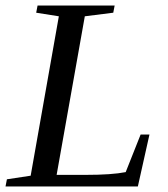

<svg xmlns="http://www.w3.org/2000/svg" viewBox="-32 -675 608 695"><path d="M173 -42H278Q373 -42 423 -52L477 -188H509L467 0H-12L-7 -26L79 -39L181 -616L99 -629L104 -655H383L378 -629L275 -616Z"/></svg>

Font: Libra Serif Modern
Style: Italic
Weight: 400
Italic angle: -12°
Designer: Stefan Peev, Context Ltd
Foundry: Stefan Peev, Context Ltd
Version: Version 1.000